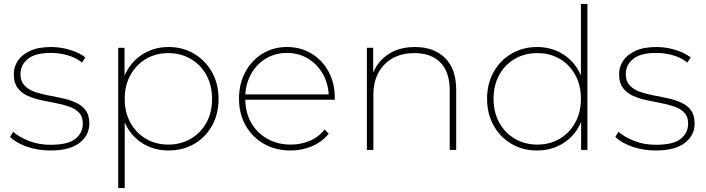

<svg xmlns="http://www.w3.org/2000/svg" viewBox="-20 -762 3587 976"><path d="M236 3Q172 3 116.5 -16.5Q61 -36 31 -66L47 -92Q76 -66 126 -46Q176 -26 237 -26Q325 -26 363 -56Q401 -86 401 -134Q401 -169 382 -189Q363 -209 331.5 -220Q300 -231 263 -238Q226 -245 188.5 -253Q151 -261 119.5 -275.5Q88 -290 69 -316Q50 -342 50 -385Q50 -422 70.5 -453Q91 -484 133 -503.5Q175 -523 240 -523Q288 -523 336 -508.5Q384 -494 414 -470L397 -444Q366 -469 324 -481Q282 -493 239 -493Q158 -493 121 -462Q84 -431 84 -386Q84 -350 103 -329Q122 -308 153 -296.5Q184 -285 221.5 -278Q259 -271 296 -263Q333 -255 364.5 -241Q396 -227 415 -202Q434 -177 434 -134Q434 -74 384 -35.5Q334 3 236 3Z M837 3Q761 3 702 -35Q643 -73 614 -140V194H581V-519H613V-377Q642 -445 701.5 -484Q761 -523 837 -523Q909 -523 966.5 -489Q1024 -455 1057.5 -395.5Q1091 -336 1091 -259Q1091 -182 1057.5 -122.5Q1024 -63 966.5 -30Q909 3 837 3ZM836 -27Q899 -27 949.5 -56.5Q1000 -86 1029 -138Q1058 -190 1058 -259Q1058 -328 1029 -380.5Q1000 -433 949.5 -462.5Q899 -492 836 -492Q772 -492 722 -462.5Q672 -433 643 -380.5Q614 -328 614 -259Q614 -190 643 -138Q672 -86 722 -56.5Q772 -27 836 -27Z M1458 3Q1381 3 1322 -30.5Q1263 -64 1229 -123.5Q1195 -183 1195 -260Q1195 -337 1227 -396Q1259 -455 1314 -489Q1369 -523 1439 -523Q1508 -523 1563 -490Q1618 -457 1650 -398.5Q1682 -340 1682 -264Q1682 -261 1682 -255H1227Q1228 -187 1258 -136Q1288 -85 1340 -56Q1392 -27 1458 -27Q1509 -27 1554.5 -46Q1600 -65 1630 -104L1651 -82Q1616 -40 1565.5 -18.5Q1515 3 1458 3ZM1227 -282H1651Q1647 -343 1618.5 -390.5Q1590 -438 1543.5 -465.5Q1497 -493 1439 -493Q1380 -493 1333.5 -465.5Q1287 -438 1259 -390.5Q1231 -343 1227 -282Z M1845 0V-519H1877V-393Q1902 -453 1956.5 -488Q2011 -523 2090 -523Q2185 -523 2242 -467.5Q2299 -412 2299 -305V0H2266V-303Q2266 -396 2219 -444Q2172 -492 2087 -492Q1990 -492 1934 -434Q1878 -376 1878 -280V0Z M2710 3Q2638 3 2580.5 -30.5Q2523 -64 2489.5 -123.5Q2456 -183 2456 -260Q2456 -337 2489.5 -396.5Q2523 -456 2580.5 -489.5Q2638 -523 2710 -523Q2786 -523 2845 -484.5Q2904 -446 2933 -379V-742H2966V0H2934V-142Q2905 -74 2845.5 -35.5Q2786 3 2710 3ZM2711 -27Q2775 -27 2825 -56.5Q2875 -86 2904 -138.5Q2933 -191 2933 -260Q2933 -329 2904 -381.5Q2875 -434 2825 -463Q2775 -492 2711 -492Q2648 -492 2597.5 -463Q2547 -434 2518 -381.5Q2489 -329 2489 -260Q2489 -191 2518 -138.5Q2547 -86 2597.5 -56.5Q2648 -27 2711 -27Z M3313 3Q3249 3 3193.5 -16.5Q3138 -36 3108 -66L3124 -92Q3153 -66 3203 -46Q3253 -26 3314 -26Q3402 -26 3440 -56Q3478 -86 3478 -134Q3478 -169 3459 -189Q3440 -209 3408.5 -220Q3377 -231 3340 -238Q3303 -245 3265.5 -253Q3228 -261 3196.5 -275.5Q3165 -290 3146 -316Q3127 -342 3127 -385Q3127 -422 3147.5 -453Q3168 -484 3210 -503.5Q3252 -523 3317 -523Q3365 -523 3413 -508.5Q3461 -494 3491 -470L3474 -444Q3443 -469 3401 -481Q3359 -493 3316 -493Q3235 -493 3198 -462Q3161 -431 3161 -386Q3161 -350 3180 -329Q3199 -308 3230 -296.5Q3261 -285 3298.5 -278Q3336 -271 3373 -263Q3410 -255 3441.5 -241Q3473 -227 3492 -202Q3511 -177 3511 -134Q3511 -74 3461 -35.5Q3411 3 3313 3Z"/></svg>

Font: Montserrat ExtraLight
Style: Regular
Weight: 200
Designer: Julieta Ulanovsky
Foundry: Julieta Ulanovsky
Version: Version 9.000; ttfautohint (v1.8.4.7-5d5b)